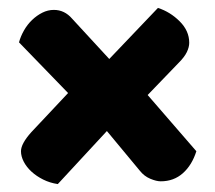

<svg xmlns="http://www.w3.org/2000/svg" viewBox="-20 -525 544 485"><path d="M353 -285 476 -143Q465 -108 442 -87.5Q419 -67 386 -67Q375 -67 359.5 -73.5Q344 -80 333 -94L250 -194L126 -60Q106 -63 89 -71.5Q72 -80 59.5 -91.5Q47 -103 40 -116.5Q33 -130 33 -143Q33 -162 59 -191L152 -290L28 -418Q32 -433 40.5 -448Q49 -463 61 -474.5Q73 -486 87 -493Q101 -500 116 -500Q143 -500 162 -478L256 -376L379 -505Q410 -495 434 -471Q458 -447 458 -417Q458 -406 452 -393.5Q446 -381 432 -367Z"/></svg>

Font: Baloo Chettan 2 ExtraBold
Style: Regular
Weight: 800
Designer: Maithili Shingre, Unnati Kotecha and Ek Type
Foundry: Ek Type
Version: Version 1.640;hotconv 1.0.111;makeotfexe 2.5.65597; ttfautoh